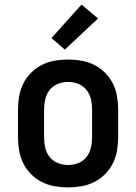

<svg xmlns="http://www.w3.org/2000/svg" viewBox="-20 -800 590 832"><path d="M275 12Q246 12 217 7Q188 2 162 -11Q136 -24 115 -45Q94 -66 81 -92Q68 -118 63 -147Q58 -176 58 -205V-325Q58 -354 63 -383Q68 -412 81 -438Q94 -464 115 -485Q136 -506 162 -519Q188 -532 217 -537Q246 -542 275 -542Q304 -542 333 -537Q362 -532 388 -519Q414 -506 435 -485Q456 -464 469 -438Q482 -412 487 -383Q492 -354 492 -325V-205Q492 -176 487 -147Q482 -118 469 -92Q456 -66 435 -45Q414 -24 388 -11Q362 2 333 7Q304 12 275 12ZM275 -85Q298 -85 319.5 -93.5Q341 -102 355 -120Q369 -138 374 -160Q379 -182 379 -205V-325Q379 -348 374 -370Q369 -392 355 -410Q341 -428 319.5 -436.5Q298 -445 275 -445Q252 -445 230.5 -436.5Q209 -428 195 -410Q181 -392 176 -370Q171 -348 171 -325V-205Q171 -182 176 -160Q181 -138 195 -120Q209 -102 230.5 -93.5Q252 -85 275 -85ZM261 -585 203 -635 333 -780 405 -720Z"/></svg>

Font: Lode Term
Style: Bold
Weight: 700
Monospace: yes
Designer: Belleve Invis
Foundry: Belleve Invis
Version: Version 29.2.0